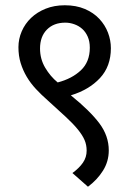

<svg xmlns="http://www.w3.org/2000/svg" viewBox="-20 -658 501 729"><path d="M321 -477Q321 -501 313 -519Q305 -537 292 -548.5Q279 -560 262 -566Q245 -572 228 -572Q184 -572 158 -545.5Q132 -519 132 -474Q132 -434 151.5 -401Q171 -368 199 -345Q253 -359 287 -391Q321 -423 321 -477ZM393 -87Q393 -45 371 -10Q349 25 314 51L255 -1Q281 -20 295 -40.5Q309 -61 309 -86Q309 -108 301 -126.5Q293 -145 275.5 -166.5Q258 -188 230 -214Q202 -240 161 -277Q137 -298 116.5 -320Q96 -342 81.5 -366.5Q67 -391 58.5 -418.5Q50 -446 50 -479Q50 -510 62.5 -539Q75 -568 98 -590Q121 -612 153.5 -625Q186 -638 226 -638Q269 -638 302 -624Q335 -610 357 -586.5Q379 -563 390 -534Q401 -505 401 -475Q401 -406 359.5 -361.5Q318 -317 249 -296Q322 -237 357.5 -189.5Q393 -142 393 -87Z"/></svg>

Font: Mukta
Style: Regular
Weight: 400
Designer: Girish Dalvi and Yashodeep Gholap
Foundry: Ek Type
Version: Version 2.538;PS 1.001;hotconv 16.6.51;makeotf.lib2.5.65220;